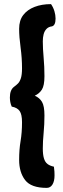

<svg xmlns="http://www.w3.org/2000/svg" viewBox="-20 -764 306 933"><path d="M207 149Q131 149 102 111Q73 73 73 13Q73 -37 80 -78.5Q87 -120 87 -170Q87 -208 75.5 -224.5Q64 -241 37 -246Q32 -257 30 -268.5Q28 -280 28 -290Q28 -327 48 -342Q59 -350 67.5 -358.5Q76 -367 81.5 -384Q87 -401 87 -432Q87 -482 80 -533.5Q73 -585 73 -624Q73 -665 93 -691Q113 -717 148 -730.5Q183 -744 228 -744Q239 -728 244.5 -709.5Q250 -691 250 -674Q250 -641 233 -636Q216 -634 206 -623.5Q196 -613 192 -597.5Q188 -582 188 -563Q188 -528 192 -484Q196 -440 196 -394Q196 -348 183.5 -328.5Q171 -309 149 -299Q172 -289 184 -269Q196 -249 196 -203Q196 -159 192 -118Q188 -77 188 -42Q188 -13 193.5 5.5Q199 24 211 33Q223 42 242 46Q244 59 244.5 69.5Q245 80 245 88Q245 116 235 132.5Q225 149 207 149Z"/></svg>

Font: Yanone Kaffeesatz
Style: Bold
Weight: 700
Designer: Yanone (Cyrillic: Daniel Pouzeot, Huerta Tipografica, and Cyreal)
Foundry: Yanone
Version: Version 2.003